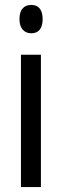

<svg xmlns="http://www.w3.org/2000/svg" viewBox="-20 -759 251 779"><path d="M146 -537V0H65V-537ZM107 -739Q130 -739 141.5 -724Q153 -709 153 -681Q153 -654 141.5 -639Q130 -624 107 -624Q85 -624 72 -639Q59 -654 59 -681Q59 -710 71.5 -724.5Q84 -739 107 -739Z"/></svg>

Font: Noto Sans ExtraCondensed
Style: Regular
Weight: 400
Width: 2
Designer: Monotype Design Team
Foundry: Monotype Imaging Inc.
Version: Version 2.013